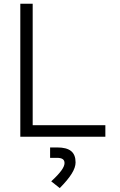

<svg xmlns="http://www.w3.org/2000/svg" viewBox="-20 -713 626 1001"><path d="M85.9 0H529.3V-60.1H150.4V-693.4H85.9ZM291.5 267.6C348.1 210.4 374 168.5 374 133.8C374 80.1 343.8 55.7 277.8 55.7H241.2V109.9H276.4C303.7 109.9 316.4 118.2 316.4 137.2C316.4 158.7 294.9 188.5 247.1 232.4Z"/></svg>

Font: Cascadia Code PL Light
Style: Regular
Weight: 300
Monospace: yes
Designer: Aaron Bell
Foundry: Saja Typeworks
Version: Version 2404.023